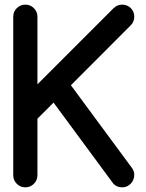

<svg xmlns="http://www.w3.org/2000/svg" viewBox="-20 -801 626 821"><path d="M36.6 -729.5Q36.6 -751 51.8 -766.1Q66.9 -781.2 88.4 -781.2Q109.9 -781.2 125 -766.1Q140.1 -751 140.1 -729.5V-440.4L464.8 -765.1Q481 -781.2 502.4 -781.2Q513.2 -781.2 522.7 -777.3Q532.2 -773.4 539.3 -766.4Q546.4 -759.3 550.3 -749.8Q554.2 -740.2 554.2 -729.5Q554.2 -708 539.1 -692.9L283.2 -436.5L544.4 -82.5Q554.2 -68.8 554.2 -53.2Q554.2 -43 550.3 -33.2Q546.4 -23.4 539.6 -16.1Q532.7 -8.8 523.4 -4.4Q514.2 0 503.4 0Q474.6 0 460 -22L209 -362.3L140.1 -293.5V-51.8Q140.1 -30.3 125 -15.1Q109.9 0 88.4 0Q66.9 0 51.8 -15.1Q36.6 -30.3 36.6 -51.8Z"/></svg>

Font: Comfortaa
Style: Bold
Weight: 700
Designer: Johan Aakerlund
Foundry: Johan Aakerlund
Version: Version 2.001; ttfautohint (v1.4.1)